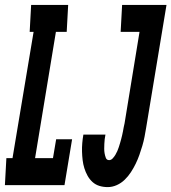

<svg xmlns="http://www.w3.org/2000/svg" viewBox="-47 -755 699 783"><path d="M-27 0 -21 -110H4L90 -625H74L80 -735H231L225 -625H181L96 -110H169L182 -187H247L216 0ZM392 8Q374 8 358 3Q342 -2 330 -13Q318 -24 310 -38.5Q302 -53 297 -69Q292 -85 290 -102Q288 -119 287.5 -136.5Q287 -154 288.5 -171.5Q290 -189 293 -206H383Q381 -197 380 -187.5Q379 -178 378.5 -168Q378 -158 378 -148.5Q378 -139 379.5 -130Q381 -121 384.5 -111.5Q388 -102 398 -102Q406 -102 412.5 -109Q419 -116 423.5 -123.5Q428 -131 431.5 -139Q435 -147 437.5 -155Q440 -163 442.5 -171Q445 -179 447 -187Q449 -195 451 -203Q453 -211 454.5 -219.5Q456 -228 457.5 -236Q459 -244 461 -252L522 -625H445L451 -735H632L549 -234Q546 -216 542.5 -197.5Q539 -179 533.5 -160.5Q528 -142 521.5 -123.5Q515 -105 506.5 -87.5Q498 -70 487 -53Q476 -36 461.5 -22Q447 -8 429 0Q411 8 392 8Z"/></svg>

Font: Iosevka Curly Slab XBdExObl
Style: Regular
Weight: 800
Width: 7
Italic angle: -9°
Monospace: yes
Designer: Belleve Invis
Foundry: Belleve Invis
Version: Version 11.1.0; ttfautohint (v1.8.3)